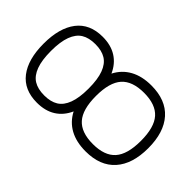

<svg xmlns="http://www.w3.org/2000/svg" viewBox="-218 -883 998 998"><g transform="rotate(-45 281.0 -384.5)"><path d="M171.3 -454.1Q213.1 -438.5 280.8 -438.5Q348.4 -438.5 390.3 -454.1Q432.1 -469.7 450.7 -499.8Q469.2 -529.8 469.2 -576.9Q469.2 -624 450.7 -654.1Q432.1 -684.1 390.3 -699.7Q348.4 -715.3 280.8 -715.3Q213.1 -715.3 171.3 -699.7Q129.4 -684.1 110.8 -654.1Q92.3 -624 92.3 -576.9Q92.3 -529.8 110.8 -499.8Q129.4 -469.7 171.3 -454.1ZM38.6 -576.9Q38.6 -671.6 102.1 -720.5Q165.5 -769.3 280.8 -769.3Q395.8 -769.3 459.5 -720.5Q523.2 -671.6 523.2 -576.9Q523.2 -516.4 496.6 -474.2Q470 -432.1 419.7 -409.7Q470.2 -383.8 496.7 -335.7Q523.2 -287.6 523.2 -219.2Q523.2 -112.5 460.1 -56.3Q397 0 280.8 0Q164.6 0 101.6 -56.3Q38.6 -112.5 38.6 -219.2Q38.6 -287.8 64.9 -335.8Q91.3 -383.8 141.8 -409.7Q91.6 -432.1 65.1 -474.1Q38.6 -516.1 38.6 -576.9ZM137 -344.7Q92.3 -304.9 92.3 -219.2Q92.3 -133.5 137 -93.8Q181.6 -54 280.8 -54Q379.9 -54 424.6 -93.8Q469.2 -133.5 469.2 -219.2Q469.2 -304.9 424.6 -344.7Q379.9 -384.5 280.8 -384.5Q181.6 -384.5 137 -344.7Z"/></g></svg>

Font: Tecnico
Style: Fino
Weight: 400
Version: Version 1.3